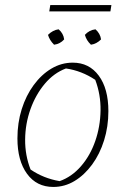

<svg xmlns="http://www.w3.org/2000/svg" viewBox="-20 -733 498 760"><path d="M191 7Q125 7 87 -45Q49 -97 49 -185Q49 -247 66 -301Q83 -355 113.5 -396.5Q144 -438 183.5 -461.5Q223 -485 268 -485Q333 -485 371 -433.5Q409 -382 409 -293Q409 -232 392 -177.5Q375 -123 344.5 -81.5Q314 -40 275 -16.5Q236 7 191 7ZM216 -16Q264 -33 300.5 -75Q337 -117 357 -174.5Q377 -232 378 -295.5Q379 -359 357 -417Q303 -453 241 -462Q193 -444 157 -401Q121 -358 100.5 -300.5Q80 -243 79.5 -180.5Q79 -118 101 -62Q152 -27 216 -16ZM175 -688 179 -713H421L417 -688ZM194 -556Q176 -574 170 -595Q189 -614 212 -617Q231 -601 234 -577Q218 -559 194 -556ZM340 -556Q322 -573 316 -595Q333 -614 358 -617Q377 -600 380 -577Q362 -559 340 -556Z"/></svg>

Font: Piazzolla Thin
Style: Italic
Weight: 100
Italic angle: -11.3°
Designer: Juan Pablo del Peral
Foundry: Huerta Tipografica
Version: Version 1.330